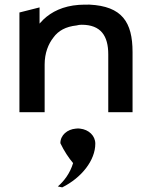

<svg xmlns="http://www.w3.org/2000/svg" viewBox="-20 -495 651 830"><path d="M296 210C283 254 256 289 230 311C235 312 241 313 249 315C333 273 392 198 392 126C392 92 364 65 326 61C320 60 315 60 309 61H308C271 64 241 89 241 124C257 158 278 189 296 210ZM367 -475C352 -475 336 -475 321 -474C252 -469 203 -444 168 -411L151 -393V-463L64 -441V-10H173V-216C173 -266 189 -305 211 -333C232 -362 264 -380 311 -385C318 -387 325 -388 333 -388C416 -388 448 -340 448 -260V-10H553V-270C553 -400 507 -468 367 -475Z"/></svg>

Font: Bluebird
Style: LiExt
Weight: 300
Designer: Jasper
Foundry: Cannot Into Space Fonts
Version: Version 0.98